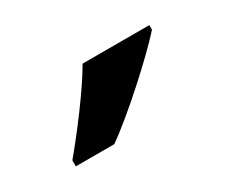

<svg xmlns="http://www.w3.org/2000/svg" viewBox="-45 -865 421 359"><g transform="rotate(-30 165.5 -686.0)"><path d="M291 -756V-766H147C121 -721 71 -656 40 -619V-606H123C173 -641 258 -719 291 -756Z"/></g></svg>

Font: Noto Sans Tai Tham SemiBold
Style: Regular
Weight: 600
Designer: Monotype Design Team 2013. Revised by David WIlliams 2020
Foundry: Monotype Imaging Inc.
Version: Version 2.002